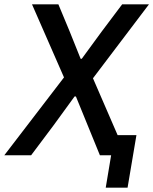

<svg xmlns="http://www.w3.org/2000/svg" viewBox="-49 -718 709 888"><path d="M440 150H541L582 -93H495L381 -356L640 -698H516L422 -573L329 -446H324L273 -573L221 -698H99L247 -360L-29 0H95L200 -140L296 -272H302L413 0H465Z"/></svg>

Font: IBM Mono Medium
Style: Italic
Weight: 500
Italic angle: -9°
Monospace: yes
Designer: Mike Abbink, Paul van der Laan, Pieter van Rosmalen
Foundry: Bold Monday
Version: Version 2.3